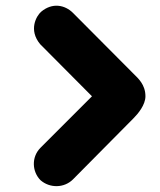

<svg xmlns="http://www.w3.org/2000/svg" viewBox="-20 -675 557 668"><path d="M486 -340C486 -310 460 -279 445 -264L234 -51C203 -20 153 -20 121 -48C92 -77 88 -128 121 -161L300 -340L120 -521C78 -571 107 -620 123 -634C162 -667 206 -658 234 -630L445 -418C460 -403 486 -381 486 -340Z"/></svg>

Font: SN Pro Black
Style: Italic
Weight: 900
Italic angle: -9°
Designer: Tobias Whetton
Foundry: Supernotes
Version: Version 1.001;Glyphs 3.2 (3249)